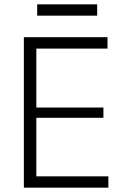

<svg xmlns="http://www.w3.org/2000/svg" viewBox="-20 -873 574 893"><path d="M135 -53H484V0H91V-700H480V-647H135L149 -689V-350L135 -373H461V-325H135L149 -348V-11ZM432 -853V-800H153V-853Z"/></svg>

Font: Pathway Extreme 8pt Thin 12pt
Style: Regular
Weight: 100
Version: Version 1.001;gftools[0.9.26]